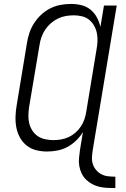

<svg xmlns="http://www.w3.org/2000/svg" viewBox="-20 -763 640 977"><path d="M567 194Q547 194 526 193Q505 192 485.5 187.5Q466 183 448.5 173.5Q431 164 417.5 150.5Q404 137 395.5 119.5Q387 102 383.5 82Q380 62 382 41.5Q384 21 387 0L402 -91Q388 -68 367.5 -48Q347 -28 322.5 -15Q298 -2 271.5 3Q245 8 219 8Q190 8 163 1Q136 -6 115 -23Q94 -40 81 -64Q68 -88 63 -115Q58 -142 59 -170.5Q60 -199 65 -228L117 -543Q121 -569 129.5 -595Q138 -621 153.5 -645Q169 -669 190 -688.5Q211 -708 236 -720.5Q261 -733 287.5 -738Q314 -743 341 -743Q369 -743 395 -736.5Q421 -730 441 -713.5Q461 -697 473 -674.5Q485 -652 491 -626L509 -735H574L452 0Q449 19 448 37.5Q447 56 452.5 72.5Q458 89 469.5 102.5Q481 116 496.5 124Q512 132 530.5 134Q549 136 567 136ZM252 -50Q252 -50 252 -50Q252 -50 252 -50Q272 -50 291.5 -53.5Q311 -57 329.5 -65.5Q348 -74 364 -88Q380 -102 391.5 -119.5Q403 -137 409.5 -156Q416 -175 419 -195L471 -510Q475 -531 476 -552.5Q477 -574 473 -594Q469 -614 459 -632Q449 -650 433.5 -662.5Q418 -675 397.5 -680Q377 -685 356 -685Q335 -685 314.5 -681.5Q294 -678 274.5 -668.5Q255 -659 238.5 -644.5Q222 -630 210 -612Q198 -594 191 -574Q184 -554 181 -533L128 -218Q125 -197 124.5 -175.5Q124 -154 129 -134.5Q134 -115 145 -98Q156 -81 172.5 -70Q189 -59 210 -54.5Q231 -50 252 -50Z"/></svg>

Font: Iosevka Curly LtExObl
Style: Regular
Weight: 300
Width: 7
Italic angle: -9°
Monospace: yes
Designer: Belleve Invis
Foundry: Belleve Invis
Version: Version 11.1.0; ttfautohint (v1.8.3)